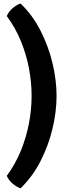

<svg xmlns="http://www.w3.org/2000/svg" viewBox="-20 -806 394 1066"><path d="M94 239.5Q71.5 231.5 50.8 214.2Q30 197 17.5 170.5Q65 106 95.5 31.5Q126 -43 140.8 -121Q155.5 -199 155.5 -273.5Q155.5 -348.5 140.8 -426.5Q126 -504.5 95.5 -578.8Q65 -653 17.5 -717Q30 -744 50.8 -761.2Q71.5 -778.5 94 -786.5Q160 -723.5 204.2 -637.2Q248.5 -551 271.2 -456.5Q294 -362 294 -273.5Q294 -185 271.2 -90.5Q248.5 4 204.2 90Q160 176 94 239.5Z"/></svg>

Font: Signika Light SemiBold
Style: Regular
Weight: 600
Version: Version 2.003;gftools[0.9.32]